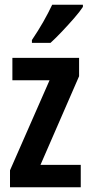

<svg xmlns="http://www.w3.org/2000/svg" viewBox="-20 -786 379 806"><path d="M319 0H22V-71L188 -449H32V-543H312V-466L150 -94H319ZM328 -757Q315 -737 291 -709.5Q267 -682 240.5 -654Q214 -626 192 -606H114V-618Q141 -658 162 -695Q183 -732 199 -766H328Z"/></svg>

Font: Noto Sans Devanagari UI ExtraCondensed SemiBold
Style: Regular
Weight: 600
Width: 2
Designer: Jelle Bosma - Monotype Design Team
Foundry: Monotype Imaging Inc.
Version: Version 2.004; ttfautohint (v1.8.4.7-5d5b)